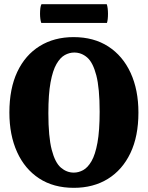

<svg xmlns="http://www.w3.org/2000/svg" viewBox="-20 -888 709 921"><path d="M334 13Q237 13 168 -32Q99 -77 62 -158.5Q25 -240 25 -348Q25 -463 63 -543.5Q101 -624 170.5 -667Q240 -710 333 -710Q430 -710 499.5 -665Q569 -620 606.5 -538.5Q644 -457 644 -348Q644 -234 605.5 -153.5Q567 -73 497.5 -30Q428 13 334 13ZM334 -60Q357 -60 379 -72Q401 -84 419 -115Q437 -146 447.5 -203.5Q458 -261 458 -352Q458 -465 442 -526.5Q426 -588 398.5 -612Q371 -636 336 -636Q313 -636 291 -624Q269 -612 251 -581Q233 -550 222.5 -493Q212 -436 212 -345Q212 -232 228 -170Q244 -108 272 -84Q300 -60 334 -60ZM178 -778Q175 -786 173.5 -798Q172 -810 172 -822Q172 -836 173.5 -848.5Q175 -861 179 -868H492Q495 -860 496.5 -847.5Q498 -835 498 -822Q498 -793 493 -778Z"/></svg>

Font: Calistoga
Style: Regular
Weight: 400
Designer: Yvonne Schuttler, Eben Sorkin
Foundry: www.sorkintype.com
Version: Version 1.010; ttfautohint (v1.8.4.7-5d5b)